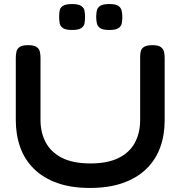

<svg xmlns="http://www.w3.org/2000/svg" viewBox="-20 -913 891 948"><path d="M424 15Q331 15 262.5 -9.5Q194 -34 148 -79Q102 -124 80 -185.5Q58 -247 58 -320V-629Q58 -645 61.5 -659Q65 -673 77.5 -681.5Q90 -690 119 -690Q147 -690 160 -681.5Q173 -673 176.5 -659Q180 -645 180 -628V-320Q180 -259 205.5 -210.5Q231 -162 285.5 -134Q340 -106 427 -106Q510 -106 564.5 -132.5Q619 -159 645.5 -207.5Q672 -256 672 -321V-634Q672 -649 675.5 -661.5Q679 -674 692 -682Q705 -690 733 -690Q761 -690 773.5 -681Q786 -672 789.5 -658.5Q793 -645 793 -628V-318Q793 -245 770.5 -184Q748 -123 702 -78.5Q656 -34 586.5 -9.5Q517 15 424 15ZM519 -765Q487 -765 474 -774.5Q461 -784 458 -799Q455 -814 455 -830Q455 -846 458 -860.5Q461 -875 474.5 -884Q488 -893 520 -893Q552 -893 565 -883.5Q578 -874 581 -859Q584 -844 584 -829Q584 -814 581.5 -799Q579 -784 565.5 -774.5Q552 -765 519 -765ZM336 -765Q304 -765 290.5 -774.5Q277 -784 274.5 -799Q272 -814 272 -830Q272 -846 274.5 -860.5Q277 -875 290.5 -884Q304 -893 336 -893Q368 -893 381.5 -883.5Q395 -874 397.5 -859Q400 -844 400 -829Q400 -814 397.5 -799Q395 -784 381.5 -774.5Q368 -765 336 -765Z"/></svg>

Font: Fredoka SemiExpanded Medium
Style: Regular
Weight: 500
Width: 6
Designer: Ben Nathan
Foundry: Milena B. Brandão, Ben Nathan
Version: Version 2.001